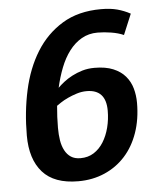

<svg xmlns="http://www.w3.org/2000/svg" viewBox="-49 -677 615 733"><g transform="rotate(-5 258.5 -310.5)"><path d="M444 -528Q424 -537 396.5 -541.5Q369 -546 344 -546Q310 -546 283 -530.5Q256 -515 235.5 -488Q215 -461 201 -425Q187 -389 178 -349Q188 -359 202 -370Q216 -381 234 -390.5Q252 -400 273.5 -406.5Q295 -413 321 -413Q363 -413 392 -401Q421 -389 438.5 -368.5Q456 -348 463.5 -321.5Q471 -295 471 -266Q471 -203 453 -151.5Q435 -100 402 -63.5Q369 -27 323 -7Q277 13 222 13Q130 13 85.5 -37Q41 -87 41 -178Q41 -268 59 -350.5Q77 -433 116 -496Q155 -559 216.5 -596.5Q278 -634 365 -634Q401 -634 427 -627Q453 -620 477 -607ZM166 -281Q164 -260 163 -238.5Q162 -217 162 -197Q162 -171 165.5 -149Q169 -127 178 -110Q187 -93 201.5 -83.5Q216 -74 238 -74Q267 -74 289 -88Q311 -102 326 -126Q341 -150 349 -181Q357 -212 357 -246Q357 -327 283 -327Q264 -327 245 -321Q226 -315 210 -307.5Q194 -300 182 -292Q170 -284 166 -281Z"/></g></svg>

Font: Amaranth
Style: Italic
Weight: 400
Designer: Gesine Todt
Foundry: Gesine Todt
Version: Version 1.001